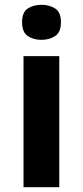

<svg xmlns="http://www.w3.org/2000/svg" viewBox="-20 -780 345 800"><path d="M227 -546V0H78V-546ZM153 -760Q186 -760 210 -744.5Q234 -729 234 -687Q234 -646 210 -630Q186 -614 153 -614Q119 -614 95.5 -630Q72 -646 72 -687Q72 -729 95.5 -744.5Q119 -760 153 -760Z"/></svg>

Font: Noto Sans Kawi
Style: Bold
Weight: 700
Designer: Fadhl Haqq
Version: Version 1.000